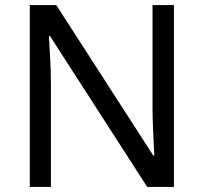

<svg xmlns="http://www.w3.org/2000/svg" viewBox="-20 -734 800 754"><path d="M663 0H558L176 -593H172Q174 -558 177 -506Q180 -454 180 -399V0H97V-714H201L582 -123H586Q585 -139 583.5 -171Q582 -203 580.5 -241Q579 -279 579 -311V-714H663Z"/></svg>

Font: Noto Sans Syriac Eastern
Style: Regular
Weight: 400
Designer: Patrick Giasson and the Monotype Design Team
Foundry: Monotype Imaging Inc.
Version: Version 3.001; ttfautohint (v1.8.4.7-5d5b)